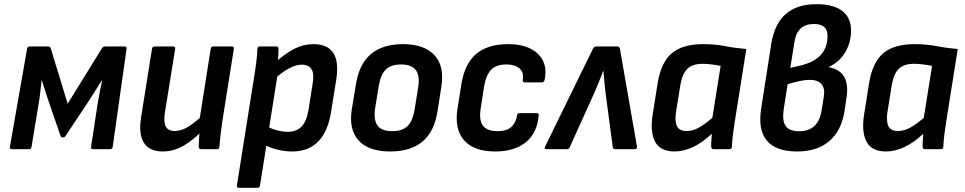

<svg xmlns="http://www.w3.org/2000/svg" viewBox="-20 -714 4617 919"><path d="M36.7 0Q25.9 0 27.3 -11.1L109.6 -480.5Q111.3 -491.7 123.1 -491.7H211.5Q220.3 -491.7 222.7 -483.2L303.9 -217.6L468.1 -483.2Q474.1 -491.7 482.6 -491.7H576.3Q587.5 -491.7 585.8 -480.5L519.5 -11.1Q517.8 0 507 0H425.3Q414.5 0 415.8 -10.8L447 -215.2Q451 -241.5 456.9 -271.1Q462.8 -300.7 468.5 -327.5H466.1Q450.8 -302.4 434.3 -276.8Q417.9 -251.1 403.2 -228.1L293.5 -62.8Q290.1 -56.3 280.6 -56.3Q277.5 -56.3 274.8 -57.5Q272 -58.7 270 -62.8L212.2 -230.7Q204.8 -253.3 196.4 -278.7Q188 -304.1 181 -327.5H178.7Q175.7 -301.1 172.8 -272.8Q169.9 -244.6 164.9 -216.8L130.9 -11.1Q129.2 0 119 0Z M757.8 11Q695.3 11 668.8 -30.6Q642.3 -72.3 655.6 -154.4L707.6 -480.5Q709.6 -491.7 720.1 -491.7H807.8Q820.9 -491.7 818.5 -480.5L768.7 -171.7Q762.8 -128 774.1 -107.5Q785.5 -86.9 816.4 -86.9Q847.1 -86.9 880.7 -107.2Q914.3 -127.5 955.4 -167.4L949.6 -89Q920.6 -60.2 890.5 -37.5Q860.4 -14.9 828 -1.9Q795.6 11 757.8 11ZM943 0Q931.9 0 931.2 -11.1Q931.5 -29.7 932.8 -50.6Q934.1 -71.6 936.8 -92.2L934.3 -136.2L988.5 -480.5Q990.5 -491.7 1001 -491.7H1089.4Q1100.5 -491.7 1099.2 -479.9L1042.8 -124.6Q1038.5 -94.8 1035.3 -66Q1032.1 -37.1 1030.1 -11.1Q1029.7 0 1018.7 0Z M1379.2 11Q1342.5 11 1304.3 1.4Q1266 -8.3 1242.3 -23.9L1253.9 -112Q1276 -98.5 1304 -90.8Q1331.9 -83.1 1358 -83.1Q1399.7 -83.1 1423.8 -108.7Q1448 -134.3 1456.5 -187.2L1476.4 -313.1Q1484.6 -360.7 1471.3 -382.5Q1458 -404.4 1424.7 -404.4Q1396.1 -404.4 1362.8 -386.5Q1329.6 -368.5 1286.6 -330.1L1291.4 -409.5Q1343.7 -457.3 1387.9 -480Q1432.1 -502.7 1480.7 -502.7Q1548.5 -502.7 1575.6 -460.2Q1602.8 -417.8 1589.2 -330.9L1564.7 -178.4Q1549.7 -84 1503 -36.5Q1456.2 11 1379.2 11ZM1124.1 185Q1112.5 185 1113.9 173.9L1200.5 -371.6Q1205.3 -402.1 1208.1 -429.4Q1211 -456.8 1212 -479.9Q1212.7 -491.7 1224.4 -491.7H1301.4Q1312.8 -491.7 1313.2 -480.5Q1312.9 -466.8 1311.9 -444.7Q1310.9 -422.7 1308.9 -407.1L1309.1 -359.9L1224.5 173.9Q1222.5 185 1212.8 185Z M1846.5 11Q1744.6 11 1696.5 -41.8Q1648.3 -94.7 1664.1 -191.8L1684.3 -314.1Q1715.3 -502.7 1909.1 -502.7Q2009.5 -502.7 2058.7 -450.8Q2108 -398.9 2092.6 -300.1L2074 -180.2Q2058.3 -83.3 2001.9 -36.1Q1945.5 11 1846.5 11ZM1856.7 -86.2Q1905.4 -86.2 1930.5 -110.4Q1955.5 -134.6 1964.5 -189.7L1981.3 -293.8Q1990.9 -351.8 1970.2 -378.6Q1949.5 -405.5 1899.7 -405.5Q1851.4 -405.5 1826.6 -381.1Q1801.8 -356.7 1792.8 -302.2L1775.7 -196.9Q1767.1 -141.5 1786.5 -113.8Q1806 -86.2 1856.7 -86.2Z M2350.9 11Q2248.3 11 2201.5 -42.4Q2154.7 -95.7 2169.4 -190.7L2188.6 -312.2Q2204.3 -408.5 2258.9 -455.6Q2313.5 -502.7 2413.1 -502.7Q2476 -502.7 2518.7 -481.3Q2561.5 -459.9 2579.7 -421.6Q2597.9 -383.3 2586.5 -331.5Q2583.5 -319.7 2574.1 -319.7H2492.3Q2480.2 -319.7 2482.2 -331.5Q2488.5 -367.8 2466.6 -386.6Q2444.6 -405.5 2404.1 -405.5Q2355.1 -405.5 2330.8 -380.1Q2306.5 -354.8 2297.2 -300.3L2280.7 -193.7Q2271.8 -138.3 2292 -112.2Q2312.3 -86.2 2361 -86.2Q2405.1 -86.2 2427 -105.8Q2448.9 -125.5 2454.8 -160.8Q2455.6 -172.6 2466.6 -172.6H2549Q2559.9 -172.6 2558.5 -160.8Q2551.2 -77.2 2496.9 -33.1Q2442.6 11 2350.9 11Z M2594.6 0Q2582.9 0 2589.2 -12.8L2817.7 -479.7Q2823.3 -491.7 2834.1 -491.7H2934.3Q2945.1 -491.7 2947.4 -479.7L3028.8 -12.8Q3030.8 0 3018.7 0H2923.8Q2914.4 0 2913.1 -8.8L2879.3 -262.5Q2876.4 -290.7 2873.3 -317.7Q2870.2 -344.7 2868.2 -373.6H2866.5Q2856.2 -344.7 2845 -317.9Q2833.7 -291 2821.7 -262.9L2706.7 -8.8Q2703.1 0 2693.2 0Z M3208.9 11Q3140 11 3115.4 -36.2Q3090.9 -83.3 3103.9 -165.3L3128 -317Q3144.3 -416.1 3195.9 -459.4Q3247.6 -502.7 3345.6 -502.7Q3402.8 -502.7 3450.5 -493.3Q3498.1 -484 3552.2 -479.4L3495.8 -124.6Q3490.8 -92.9 3487.6 -65Q3484.5 -37.1 3483.1 -11.1Q3482.7 0 3471 0H3395.3Q3384.9 0 3384.2 -11.1Q3383.8 -25.4 3385 -41.6Q3386.1 -57.9 3387.1 -73.8Q3343.9 -32.6 3298.4 -10.8Q3252.9 11 3208.9 11ZM3267 -86.9Q3295 -86.9 3323.5 -102.3Q3352.1 -117.7 3389.6 -149.9L3429.3 -398.7Q3409.3 -402.7 3386.5 -405.6Q3363.7 -408.6 3343.1 -408.6Q3294.9 -408.6 3270.4 -384.9Q3245.8 -361.2 3236.9 -309.2L3215.7 -177.5Q3209.1 -134.5 3220 -110.7Q3230.9 -86.9 3267 -86.9Z M3795.4 11Q3693.8 11 3650.2 -41.2Q3606.5 -93.4 3624 -199.1L3671.6 -504.1Q3687 -599.8 3740.8 -646.9Q3794.6 -694 3888.4 -694Q3968.9 -694 4011.2 -661.8Q4053.5 -629.6 4053.5 -567.6Q4053.5 -509.9 4025.4 -463.4Q3997.3 -416.9 3947.3 -393.8V-392.4Q4000.1 -382.4 4020.9 -345.8Q4041.7 -309.1 4031.5 -244.4L4022.3 -182.5Q4007.5 -88.4 3949.5 -38.7Q3891.5 11 3795.4 11ZM3805.2 -85.8Q3897.2 -85.8 3912.7 -186.7L3923.3 -252.1Q3929.5 -291.6 3911.8 -311.7Q3894.1 -331.8 3855.5 -331.8Q3834.5 -331.8 3807.9 -326.2Q3781.3 -320.6 3749.9 -310.7L3731.1 -190.9Q3723.2 -135.3 3740.8 -110.5Q3758.4 -85.8 3805.2 -85.8ZM3762.8 -388.8 3793.6 -396.1Q3870.8 -411.8 3905.8 -447.9Q3940.8 -484 3940.8 -542Q3940.8 -571.3 3924.6 -585.3Q3908.4 -599.2 3875.6 -599.2Q3835.8 -599.2 3812.5 -577.6Q3789.1 -556 3782.2 -511.3Z M4220.9 11Q4152 11 4127.4 -36.2Q4102.9 -83.3 4115.9 -165.3L4140 -317Q4156.3 -416.1 4207.9 -459.4Q4259.6 -502.7 4357.6 -502.7Q4414.8 -502.7 4462.5 -493.3Q4510.1 -484 4564.2 -479.4L4507.8 -124.6Q4502.8 -92.9 4499.6 -65Q4496.5 -37.1 4495.1 -11.1Q4494.7 0 4483 0H4407.3Q4396.9 0 4396.2 -11.1Q4395.8 -25.4 4397 -41.6Q4398.1 -57.9 4399.1 -73.8Q4355.9 -32.6 4310.4 -10.8Q4264.9 11 4220.9 11ZM4279 -86.9Q4307 -86.9 4335.5 -102.3Q4364.1 -117.7 4401.6 -149.9L4441.3 -398.7Q4421.3 -402.7 4398.5 -405.6Q4375.7 -408.6 4355.1 -408.6Q4306.9 -408.6 4282.4 -384.9Q4257.8 -361.2 4248.9 -309.2L4227.7 -177.5Q4221.1 -134.5 4232 -110.7Q4242.9 -86.9 4279 -86.9Z"/></svg>

Font: Sofia Sans Semi Condensed
Style: Italic
Weight: 400
Italic angle: -9°
Designer: Botio Nikoltchev, Ani Petrova
Foundry: lettersoup
Version: Version 4.101